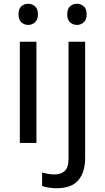

<svg xmlns="http://www.w3.org/2000/svg" viewBox="-20 -757 556 1017"><path d="M130 -737Q150 -737 165.5 -723.5Q181 -710 181 -681Q181 -653 165.5 -639Q150 -625 130 -625Q108 -625 93 -639Q78 -653 78 -681Q78 -710 93 -723.5Q108 -737 130 -737ZM173 -536V0H85V-536ZM336 -681Q336 -710 351 -723.5Q366 -737 388 -737Q408 -737 423.5 -723.5Q439 -710 439 -681Q439 -653 423.5 -639Q408 -625 388 -625Q366 -625 351 -639Q336 -653 336 -681ZM280 240Q255 240 236 236.5Q217 233 203 228V157Q218 161 234 164Q250 167 269 167Q301 167 322 149.5Q343 132 343 83V-536H431V80Q431 155 395 197.5Q359 240 280 240Z"/></svg>

Font: Noto Sans Nag Mundari
Style: Regular
Weight: 400
Designer: Muthu Nedumaran
Version: Version 1.000; ttfautohint (v1.8.4.7-5d5b)